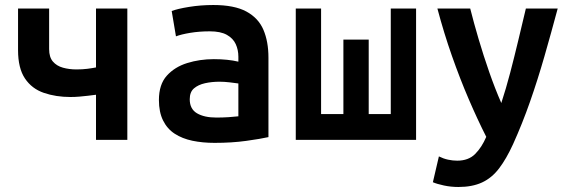

<svg xmlns="http://www.w3.org/2000/svg" viewBox="-20 -558 2280 766"><path d="M363 0V-180Q348 -178 331 -176Q314 -174 296.5 -172.5Q279 -171 261 -171Q203 -171 155 -187.5Q107 -204 79.5 -245Q52 -286 52 -358V-524H176V-362Q176 -330 191 -312.5Q206 -295 231 -288Q256 -281 285 -281Q309 -281 328.5 -283.5Q348 -286 363 -289V-524H488V0Z M836 12Q788 12 747.5 3.5Q707 -5 677 -24.5Q647 -44 630.5 -77.5Q614 -111 614 -159Q614 -221 645.5 -256Q677 -291 727 -306.5Q777 -322 833 -322Q861 -322 885.5 -319.5Q910 -317 931 -312V-332Q931 -359 920.5 -382Q910 -405 885 -419Q860 -433 817 -433Q775 -433 739 -427Q703 -421 682 -413L665 -514Q688 -523 734.5 -530.5Q781 -538 831 -538Q915 -538 963 -512Q1011 -486 1031 -439Q1051 -392 1051 -328V-11Q1020 -4 962.5 4Q905 12 836 12ZM843 -89Q868 -89 891.5 -90.5Q915 -92 931 -94V-225Q917 -227 896 -229.5Q875 -232 856 -232Q825 -232 798 -226Q771 -220 754 -205.5Q737 -191 737 -162Q737 -123 766 -106Q795 -89 843 -89Z M1160 0V-524H1261V-103H1350V-400H1451V-103H1539V-524H1640V0Z M1809 188Q1779 188 1751 182Q1723 176 1707 169L1731 66Q1749 75 1767.5 79Q1786 83 1804 83Q1849 83 1875.5 56.5Q1902 30 1920 -12Q1885 -81 1850 -162.5Q1815 -244 1783 -335Q1751 -426 1725 -524H1856Q1870 -468 1889.5 -402Q1909 -336 1932 -270Q1955 -204 1980 -147Q1999 -205 2015.5 -268Q2032 -331 2047.5 -396Q2063 -461 2078 -524H2205Q2179 -427 2152 -333Q2125 -239 2094.5 -152Q2064 -65 2027 17Q2000 76 1971 114Q1942 152 1903 170Q1864 188 1809 188Z"/></svg>

Font: Ubuntu Sans Mono SemiBold
Style: Regular
Weight: 600
Monospace: yes
Designer: Dalton Maag Ltd
Foundry: Dalton Maag Ltd
Version: Version 1.006